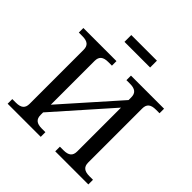

<svg xmlns="http://www.w3.org/2000/svg" viewBox="-225 -1072 1255 1255"><g transform="rotate(45 403.0 -444.5)"><path d="M234 -101V-124L572 -506V-101C572 -61 551 -43 503 -43H470V0H776V-43H743C695 -43 674 -61 674 -101V-600C674 -640 695 -658 743 -658H776V-700H470V-658H503C551 -658 572 -640 572 -600V-576L234 -195V-600C234 -640 255 -658 303 -658H336V-700H30V-658H63C111 -658 132 -640 132 -600V-101C132 -61 111 -43 63 -43H30V0H336V-43H303C255 -43 234 -61 234 -101ZM284 -826H521V-889H284Z"/></g></svg>

Font: LT Superior Serif Medium
Style: Regular
Weight: 500
Designer: Daniel Lyons
Foundry: LyonsType
Version: Version 2.120;FEAKit 1.0